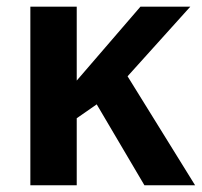

<svg xmlns="http://www.w3.org/2000/svg" viewBox="-20 -548 597 568"><path d="M407.2 0 266.1 -239.3 207 -198.2V0H69.8V-528.3H207V-309.6L395.5 -528.3H543L357.4 -322.3L557.1 0Z"/></svg>

Font: Liberation Sans
Style: Bold
Weight: 700
Designer: Steve Matteson
Foundry: Ascender Corporation
Version: Version 2.1.5